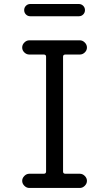

<svg xmlns="http://www.w3.org/2000/svg" viewBox="-20 -930 540 950"><path d="M129.9 -849.6Q117.2 -849.6 108.4 -858.4Q99.6 -867.2 99.6 -879.9Q99.6 -892.6 108.4 -901.4Q117.2 -910.2 129.9 -910.2H370.1Q382.8 -910.2 391.6 -901.4Q400.4 -892.6 400.4 -879.9Q400.4 -867.2 391.6 -858.4Q382.8 -849.6 370.1 -849.6ZM196.3 -70.3Q208 -70.3 208 -81.1V-649.4Q208 -660.2 196.3 -660.2H125Q111.3 -660.2 100.6 -670.4Q89.8 -680.7 89.8 -694.8Q89.8 -709 100.6 -719.7Q111.3 -730.5 125 -730.5H375Q388.7 -730.5 399.4 -719.7Q410.2 -709 410.2 -694.8Q410.2 -680.7 399.4 -670.4Q388.7 -660.2 375 -660.2H303.7Q292 -660.2 292 -649.4V-81.1Q292 -70.3 303.7 -70.3H375Q388.7 -70.3 399.4 -59.6Q410.2 -48.8 410.2 -35.2Q410.2 -21.5 399.4 -10.7Q388.7 0 375 0H125Q111.3 0 100.6 -10.7Q89.8 -21.5 89.8 -35.2Q89.8 -48.8 100.6 -59.6Q111.3 -70.3 125 -70.3Z"/></svg>

Font: Rounded-X Mgen+ 2m regular
Style: Regular
Weight: 400
Designer: [Source Han Sans]
Ryoko NISHIZUKA  (kana & ideographs); Paul D. Hunt (Latin, Greek & Cyrillic); Wenlong ZHANG  (bopomofo
Version: Version 1.059.20150602